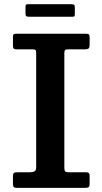

<svg xmlns="http://www.w3.org/2000/svg" viewBox="-20 -914 498 934"><path d="M293 -653.5V-98Q293 -84.5 297.2 -80.2Q301.5 -76 314 -76H401Q416 -76 416 -59.5V-18.5Q416 -7.5 411.2 -3.8Q406.5 0 394.5 0H64.5Q51.5 0 47.2 -4Q43 -8 43 -19.5V-59Q43 -69.5 47.8 -72.8Q52.5 -76 67 -76H125Q138.5 -76 147.2 -80Q156 -84 156 -100.5V-654Q156 -665.5 153.5 -669.8Q151 -674 138.5 -674H62.5Q51 -674 47 -677.5Q43 -681 43 -691.5V-732.5Q43 -744.5 46.2 -747.2Q49.5 -750 61 -750H395Q408.5 -750 412.2 -746.5Q416 -743 416 -729.5V-697Q416 -682 410.5 -678Q405 -674 393 -674H313.5Q300 -674 296.5 -670.5Q293 -667 293 -653.5ZM104 -848.5V-880Q104 -887 105.8 -890.2Q107.5 -893.5 114 -893.5H327Q336.5 -893.5 340.2 -890.8Q344 -888 344 -878V-847.5Q344 -839.5 342.5 -836Q341 -832.5 333 -832.5H121.5Q112 -832.5 108 -835.2Q104 -838 104 -848.5Z"/></svg>

Font: Besley SemiBold
Style: Regular
Weight: 600
Designer: Owen Earl
Foundry: indestructible type*
Version: Version 2.001; ttfautohint (v1.8.3)